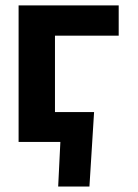

<svg xmlns="http://www.w3.org/2000/svg" viewBox="-20 -519 506 702"><path d="M48 0V-499.3H414V-388.7H181V-109.3H324L307 163H192.7L200.7 0Z"/></svg>

Font: Nata Sans
Style: Regular
Weight: 400
Designer: Daniel Uzquiano Cruz
Version: Version 1.001